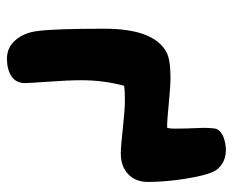

<svg xmlns="http://www.w3.org/2000/svg" viewBox="-79 -609 673 555"><g transform="rotate(90 257.5 -331.5)"><path d="M149.9 -15.1Q116.7 -15.1 95.5 -40.3Q74.2 -65.4 69.8 -103Q63 -150.9 63 -296.9Q63 -437.5 128.9 -475.1Q149.9 -487.8 205.1 -487.8Q229.5 -487.8 278.8 -482.9Q328.1 -478 348.1 -478Q352.1 -478 351.8 -507.1Q351.6 -536.1 350.1 -567.4Q348.6 -598.6 352.1 -619.1Q357.9 -633.8 376 -640.9Q394 -647.9 414.1 -647.9Q436 -647.9 452.6 -637.7Q469.2 -627.4 476.1 -611.8Q487.8 -587.4 496.8 -530Q505.9 -472.7 505.9 -422.9Q505.9 -386.7 483.4 -365.5Q460.9 -344.2 423.8 -344.2Q403.8 -344.2 350.6 -350.1Q297.4 -356 271 -356Q241.2 -356 228 -354Q211.9 -294.4 211.9 -230Q211.9 -193.4 216.1 -135.5Q220.2 -77.6 220.2 -67.9Q220.2 -41.5 200.7 -28.3Q181.2 -15.1 149.9 -15.1Z"/></g></svg>

Font: Shantell Sans Irregular
Style: Bold
Weight: 700
Designer: Stephen Nixon, Anya Danilova, Shantell Martin
Foundry: Arrow Type
Version: Version 1.006;[9816181b4]